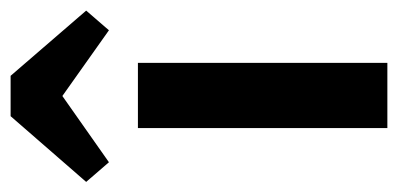

<svg xmlns="http://www.w3.org/2000/svg" viewBox="-250 -550 768 371"><g transform="rotate(-90 134.5 -364.0)"><path d="M73 0V-482H199V0ZM96 -728H174L300 -582L262 -538L135 -628L7 -538L-31 -582Z"/></g></svg>

Font: Zen Kaku Gothic Antique Black
Style: Regular
Weight: 900
Designer: Yoshimichi Ohira
Foundry: Positype
Version: Version 1.001